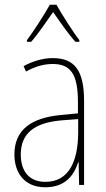

<svg xmlns="http://www.w3.org/2000/svg" viewBox="-20 -783 450 813"><path d="M219 -763H191C167 -720 120 -647 94 -613V-606H112C142 -640 179 -695 205 -732C232 -693 268 -641 299 -606H316V-613C296 -638 244 -718 219 -763ZM203 -537C162 -537 118 -524 80 -503L90 -480C133 -504 170 -512 203 -512C278 -512 310 -471 310 -351V-303L237 -296C113 -284 41 -234 41 -129C41 -53 82 10 172 10C258 10 294 -43 311 -96H313L315 0H336V-356C336 -486 295 -537 203 -537ZM237 -273 311 -279V-220C310 -98 271 -13 172 -13C106 -13 68 -55 68 -129C68 -219 127 -263 237 -273Z"/></svg>

Font: Noto Sans Armenian Condensed Thin
Style: Regular
Weight: 100
Width: 3
Designer: Monotype Design Team
Foundry: Monotype Imaging Inc.
Version: Version 2.008